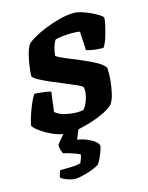

<svg xmlns="http://www.w3.org/2000/svg" viewBox="-118 -568 646 836"><g transform="rotate(-15 205.0 -150.0)"><path d="M137 0Q117 0 92.5 -8Q68 -16 46 -28.5Q24 -41 8.5 -53.5Q-7 -66 -10 -75Q-4 -102 5.5 -129Q15 -156 24.5 -176.5Q34 -197 40 -204Q48 -204 64.5 -202.5Q81 -201 95.5 -198.5Q110 -196 114 -193Q111 -179 108.5 -154.5Q106 -130 102 -106Q118 -91 146 -84.5Q174 -78 198 -78Q205 -78 212.5 -78.5Q220 -79 226 -80Q234 -86 240 -98Q246 -110 250.5 -124Q255 -138 256.5 -152Q258 -166 255 -176Q253 -181 232.5 -190.5Q212 -200 183.5 -211.5Q155 -223 126 -235.5Q97 -248 75 -259.5Q53 -271 47 -281Q47 -293 50 -319Q53 -345 60 -373.5Q67 -402 79 -421Q88 -429 110 -442Q132 -455 163.5 -468Q195 -481 231 -490.5Q267 -500 301 -500Q311 -500 330.5 -494Q350 -488 370.5 -478.5Q391 -469 405.5 -459.5Q420 -450 420 -444Q420 -435 414.5 -409.5Q409 -384 400.5 -358Q392 -332 382 -319Q372 -319 355.5 -320.5Q339 -322 324 -325Q309 -328 306 -330Q306 -345 305 -356.5Q304 -368 303.5 -381Q303 -394 302 -414Q293 -416 282.5 -416.5Q272 -417 264 -417Q243 -417 221.5 -414.5Q200 -412 190 -408Q182 -395 177.5 -379.5Q173 -364 170 -340Q182 -331 212.5 -318.5Q243 -306 277.5 -291.5Q312 -277 340 -261.5Q368 -246 376 -231Q378 -204 375 -173.5Q372 -143 365.5 -116Q359 -89 348 -73Q333 -58 306.5 -45Q280 -32 249.5 -22Q219 -12 189 -6Q159 0 137 0ZM116 200Q108 200 93.5 196Q79 192 67.5 186.5Q56 181 53 176Q56 165 58 158Q60 151 63 146Q94 146 114.5 145.5Q135 145 155 140Q158 133 162 122.5Q166 112 167 103Q156 97 132 89Q108 81 93 78Q90 72 86.5 60.5Q83 49 84 37Q97 20 116.5 -2Q136 -24 147 -37H199L168 37Q193 41 213.5 50Q234 59 246.5 69.5Q259 80 259 89Q259 96 253 112Q247 128 239.5 144Q232 160 225 167Q208 177 186 184.5Q164 192 145 196Q126 200 116 200Z"/></g></svg>

Font: Texturina 12pt ExtraBold
Style: Italic
Weight: 800
Italic angle: -11°
Designer: Guillermo Torres Carreño
Foundry: Omnibus-Type
Version: Version 1.002